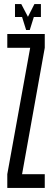

<svg xmlns="http://www.w3.org/2000/svg" viewBox="-20 -928 257 948"><path d="M147 -844 127 -780H109L89 -844H54V-908H85L118 -845L150 -908H182V-844ZM16 0V-68L129 -692H16V-760H201V-692L89 -68H201V0Z"/></svg>

Font: Commune Nuit Debout
Style: Regular
Weight: 400
Designer: Sébastien Marchal
Foundry: Sébastien Marchal
Version: Version 1.003;PS 1.3;hotconv 1.0.88;makeotf.lib2.5.647800